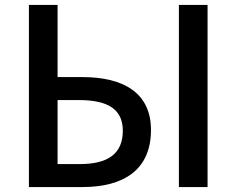

<svg xmlns="http://www.w3.org/2000/svg" viewBox="-20 -757 957 777"><path d="M97 0H314C478 0 591 -68 591 -231C591 -383 477 -445 314 -445H213V-737H97ZM704 0H820V-737H704ZM213 -93V-352H300C418 -352 477 -314 477 -228C477 -134 416 -93 303 -93Z"/></svg>

Font: Noto Sans JP Medium
Style: Regular
Weight: 500
Designer: Ryoko NISHIZUKA  (kana, bopomofo & ideographs); Paul D. Hunt (Latin, Greek & Cyrillic); Sandoll Communications , Soo-you
Foundry: Adobe
Version: Version 2.002;hotconv 1.0.116;makeotfexe 2.5.65601